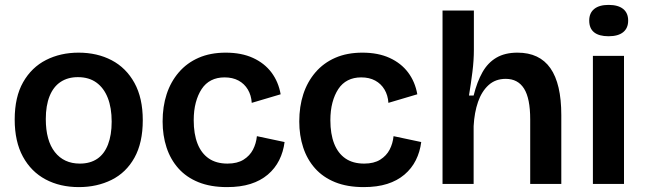

<svg xmlns="http://www.w3.org/2000/svg" viewBox="-20 -751 2637 784"><path d="M302 13Q225 13 166 -18.5Q107 -50 73.5 -111.5Q40 -173 40 -263Q40 -355 74.5 -415.5Q109 -476 168 -506Q227 -536 301 -536Q377 -536 436 -505Q495 -474 529 -412.5Q563 -351 563 -260Q563 -168 529 -107Q495 -46 435.5 -16.5Q376 13 302 13ZM306 -83Q348 -83 377 -102.5Q406 -122 421 -161Q436 -200 436 -254Q436 -311 420 -351.5Q404 -392 373.5 -414Q343 -436 298 -436Q257 -436 227.5 -416.5Q198 -397 182.5 -358.5Q167 -320 167 -265Q167 -177 204 -130Q241 -83 306 -83Z M907 13Q840 13 790.5 -7Q741 -27 708.5 -63.5Q676 -100 660 -149Q644 -198 644 -255Q644 -316 660.5 -366.5Q677 -417 710 -455.5Q743 -494 791 -515Q839 -536 902 -536Q966 -536 1013 -514.5Q1060 -493 1088.5 -455Q1117 -417 1126 -366L1008 -331Q1006 -362 992 -385.5Q978 -409 954 -422Q930 -435 897 -435Q866 -435 842.5 -423Q819 -411 803.5 -387.5Q788 -364 779.5 -332Q771 -300 771 -260Q771 -204 786.5 -164.5Q802 -125 832.5 -104Q863 -83 909 -83Q949 -83 974.5 -99Q1000 -115 1013 -140Q1026 -165 1029 -195L1142 -171Q1137 -131 1120 -97Q1103 -63 1073.5 -38Q1044 -13 1003 0Q962 13 907 13Z M1465 13Q1398 13 1348.5 -7Q1299 -27 1266.5 -63.5Q1234 -100 1218 -149Q1202 -198 1202 -255Q1202 -316 1218.5 -366.5Q1235 -417 1268 -455.5Q1301 -494 1349 -515Q1397 -536 1460 -536Q1524 -536 1571 -514.5Q1618 -493 1646.5 -455Q1675 -417 1684 -366L1566 -331Q1564 -362 1550 -385.5Q1536 -409 1512 -422Q1488 -435 1455 -435Q1424 -435 1400.5 -423Q1377 -411 1361.5 -387.5Q1346 -364 1337.5 -332Q1329 -300 1329 -260Q1329 -204 1344.5 -164.5Q1360 -125 1390.5 -104Q1421 -83 1467 -83Q1507 -83 1532.5 -99Q1558 -115 1571 -140Q1584 -165 1587 -195L1700 -171Q1695 -131 1678 -97Q1661 -63 1631.5 -38Q1602 -13 1561 0Q1520 13 1465 13Z M1787 0V-319V-708H1915V-548Q1915 -527 1913.5 -504Q1912 -481 1909 -457Q1906 -433 1902.5 -409Q1899 -385 1895 -361H1914Q1928 -417 1950 -456Q1972 -495 2007 -515.5Q2042 -536 2093 -536Q2183 -536 2227.5 -472.5Q2272 -409 2272 -281V0H2145V-264Q2145 -349 2120 -389Q2095 -429 2045 -429Q2003 -429 1975 -403.5Q1947 -378 1932 -335Q1917 -292 1914 -236V0Z M2401 0V-523H2528V0ZM2465 -603Q2426 -603 2406 -619Q2386 -635 2386 -667Q2386 -698 2406.5 -714.5Q2427 -731 2465 -731Q2504 -731 2524.5 -714.5Q2545 -698 2545 -667Q2545 -636 2524.5 -619.5Q2504 -603 2465 -603Z"/></svg>

Font: Bricolage Grotesque 20pt SemiBold
Style: Regular
Weight: 600
Version: Version 1.001;gftools[0.9.33.dev8+g029e19f]